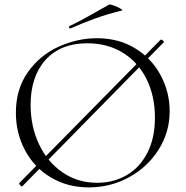

<svg xmlns="http://www.w3.org/2000/svg" viewBox="-20 -802 806 834"><path d="M75 8Q72 8 67 2Q62 -4 64 -7L677 -629L679 -630Q684 -630 689 -625Q694 -620 691 -618L77 7Q77 8 75 8ZM49 -312Q49 -415 101 -488.5Q153 -562 234.5 -599Q316 -636 401 -636Q496 -636 568 -591.5Q640 -547 678.5 -474Q717 -401 717 -319Q717 -228 669 -152Q621 -76 540.5 -32Q460 12 366 12Q273 12 200.5 -31.5Q128 -75 88.5 -149.5Q49 -224 49 -312ZM653 -291Q653 -385 616.5 -458.5Q580 -532 513.5 -573Q447 -614 359 -614Q243 -614 178 -542Q113 -470 113 -346Q113 -253 149.5 -175.5Q186 -98 252 -53Q318 -8 402 -8Q473 -8 530 -41Q587 -74 620 -138Q653 -202 653 -291ZM285 -678Q281 -678 280 -682.5Q279 -687 282 -689Q328 -710 404 -754L454 -782Q458 -784 474.5 -778Q491 -772 503.5 -764.5Q516 -757 509 -756Q447 -741 395.5 -722.5Q344 -704 287 -679Z"/></svg>

Font: Cormorant SC Light
Style: Regular
Weight: 300
Designer: Christian Thalmann (Catharsis Fonts)
Foundry: Catharsis Fonts
Version: Version 4.000